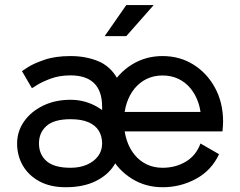

<svg xmlns="http://www.w3.org/2000/svg" viewBox="-20 -743 966 772"><path d="M426.8 -293V-214.8H786.1L820.3 -293ZM786.1 -166Q768.1 -117.2 726.8 -92.8Q685.5 -68.4 633.8 -68.4Q598.6 -68.4 570.1 -82Q541.5 -95.7 521 -120.8Q500.5 -146 489.5 -179.9Q478.5 -213.9 478.5 -253.9Q478.5 -294.4 489.5 -328.1Q500.5 -361.8 521 -387Q541.5 -412.1 570.1 -425.8Q598.6 -439.5 633.8 -439.5Q668.9 -439.5 697.5 -425.8Q726.1 -412.1 746.6 -387Q767.1 -361.8 778.1 -328.1Q789.1 -294.4 789.1 -253.9Q789.1 -243.7 788.3 -234.1Q787.6 -224.6 786.1 -214.8H874.5Q875.5 -224.6 876.2 -234.4Q877 -244.1 877 -253.9Q877 -330.1 844.7 -389.6Q812.5 -449.2 757.6 -483.4Q702.6 -517.6 633.8 -517.6Q565.4 -517.6 510.3 -483.4Q455.1 -449.2 422.9 -389.6Q390.6 -330.1 390.6 -253.9Q390.6 -177.7 422.9 -118.2Q455.1 -58.6 510.3 -24.4Q565.4 9.8 633.8 9.8Q706.5 9.8 768.6 -24.2Q830.6 -58.1 860.8 -123ZM244.1 9.8Q314 9.8 363 -13.9Q412.1 -37.6 438 -77.4Q463.9 -117.2 463.9 -166Q463.9 -214.8 435.8 -254.6Q407.7 -294.4 362.1 -318.1Q316.4 -341.8 263.7 -341.8Q201.7 -341.8 153.1 -318.1Q104.5 -294.4 76.7 -254.6Q48.8 -214.8 48.8 -166Q48.8 -117.2 71.8 -77.4Q94.7 -37.6 138.4 -13.9Q182.1 9.8 244.1 9.8ZM390.6 -166Q390.6 -136.7 374 -114.7Q357.4 -92.8 328.9 -80.6Q300.3 -68.4 263.7 -68.4Q197.8 -68.4 167.2 -95.2Q136.7 -122.1 136.7 -166Q136.7 -210 167.2 -236.8Q197.8 -263.7 263.7 -263.7Q307.6 -263.7 335.7 -251.5Q363.8 -239.3 377.2 -217.3Q390.6 -195.3 390.6 -166ZM478.5 -110.8V-296.9Q478.5 -382.3 450 -430.4Q421.4 -478.5 372.6 -498Q323.7 -517.6 263.7 -517.6Q201.7 -517.6 158 -502.4Q114.3 -487.3 91.3 -472.2Q68.4 -457 68.4 -457L108.4 -388.2Q108.4 -388.2 128.9 -401.1Q149.4 -414.1 184.3 -427Q219.2 -439.9 263.2 -439.9Q293.9 -439.9 317.6 -432.4Q341.3 -424.8 357.7 -409.2Q374 -393.6 382.3 -369.6Q390.6 -345.7 390.6 -312.5V-228.5ZM487.8 -597.7 598.1 -722.7H487.8L400.9 -597.7Z"/></svg>

Font: Giphurs
Style: Regular
Weight: 400
Version: Version 2.010